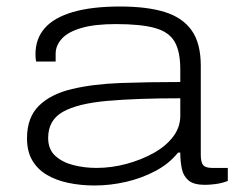

<svg xmlns="http://www.w3.org/2000/svg" viewBox="-20 -558 725 590"><path d="M271 12Q228 12 190 4Q152 -4 123.5 -21Q95 -38 79 -65.5Q63 -93 63 -133Q63 -197 99.5 -233Q136 -269 201.5 -284.5Q267 -300 352.5 -303Q438 -306 534 -306V-345Q534 -400 516.5 -430Q499 -460 456 -472Q413 -484 336 -484Q271 -484 230 -472Q189 -460 170 -439Q151 -418 151 -393V-369H91Q90 -374 89.5 -379Q89 -384 89 -391Q89 -439 117.5 -471.5Q146 -504 204 -521Q262 -538 349 -538Q432 -538 486.5 -521Q541 -504 569 -464.5Q597 -425 597 -356V-82Q597 -60 604 -51Q611 -42 632 -42H680V-2Q662 5 643 7.5Q624 10 610 10Q576 10 560 -3Q544 -16 539 -38.5Q534 -61 534 -89H527Q500 -55 457.5 -32.5Q415 -10 366.5 1Q318 12 271 12ZM276 -42Q323 -42 369 -54.5Q415 -67 452.5 -88Q490 -109 512 -138Q534 -167 534 -202V-256Q401 -256 310 -248Q219 -240 173.5 -214.5Q128 -189 128 -134Q128 -99 150 -79Q172 -59 206 -50.5Q240 -42 276 -42Z"/></svg>

Font: Archivo Expanded ExtraLight
Style: Regular
Weight: 250
Width: 7
Designer: Hector Gatti
Foundry: Omnibus-Type
Version: Version 2.001